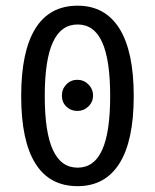

<svg xmlns="http://www.w3.org/2000/svg" viewBox="-20 -636 540 668"><path d="M195.3 -303.7Q195.3 -326.2 210.9 -342.3Q226.6 -358.4 249 -358.4Q271.5 -358.4 287.6 -342.3Q303.7 -326.2 303.7 -303.7Q303.7 -281.2 287.6 -265.6Q271.5 -250 249 -250Q226.6 -250 210.9 -265.1Q195.3 -280.3 195.3 -303.7ZM250 -550.8Q192.4 -550.8 164.1 -489.3Q135.7 -427.7 135.7 -301.8Q135.7 -175.8 164.1 -114.3Q192.4 -52.7 250 -52.7Q307.6 -52.7 335.4 -114.3Q363.3 -175.8 363.3 -301.8Q363.3 -427.7 335.4 -489.3Q307.6 -550.8 250 -550.8ZM250 -616.2Q345.7 -616.2 395.5 -536.6Q445.3 -457 445.3 -301.8Q445.3 -146.5 395.5 -67.4Q345.7 11.7 250 11.7Q152.3 11.7 103 -67.4Q53.7 -146.5 53.7 -301.8Q53.7 -457 103 -536.6Q152.3 -616.2 250 -616.2Z"/></svg>

Font: BabelStone Shapes
Style: Regular
Weight: 400
Designer: Andrew West
Foundry: BabelStone
Version: Version 15.0.0 September 13, 2022